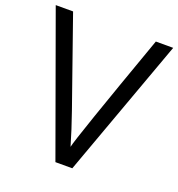

<svg xmlns="http://www.w3.org/2000/svg" viewBox="-133 -830 872 939"><g transform="rotate(20 303.5 -361.0)"><path d="M302.7 -95.7Q312.5 -144 518.6 -722.2H608.9L346.7 0H258.8L-2.4 -722.2H87.9L248.5 -264.2Q279.8 -174.8 302.7 -95.7Z"/></g></svg>

Font: Oxygen
Style: Normal
Weight: 400
Designer: Vernon Adams
Foundry: Vernon Adams
Version: Version Release 0.2.2 webfont; ttfautohint (v0.8.52-bc40) -l